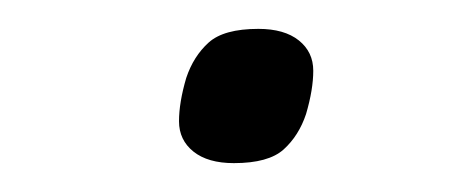

<svg xmlns="http://www.w3.org/2000/svg" viewBox="-20 -371 321 133"><path d="M142 -258Q124 -258 114 -266Q104 -274 104 -287Q104 -300 109 -317Q114 -332 124.5 -341.5Q135 -351 159 -351Q177 -351 187 -343Q197 -335 197 -322Q197 -309 192 -292Q187 -277 176.5 -267.5Q166 -258 142 -258Z"/></svg>

Font: IBM Plex Sans Cond Light
Style: Italic
Weight: 300
Width: 3
Italic angle: -11°
Designer: Mike Abbink, Paul van der Laan, Pieter van Rosmalen
Foundry: Bold Monday
Version: Version 1.3